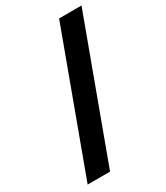

<svg xmlns="http://www.w3.org/2000/svg" viewBox="-191 -833 809 935"><g transform="rotate(-30 213.5 -366.0)"><path d="M427 -751Q356 -558 285 -366Q214 -174 143 19H17Q88 -174 159 -366Q230 -558 301 -751Z"/></g></svg>

Font: Josefin Sans Thin
Style: Bold
Weight: 700
Version: Version 2.000